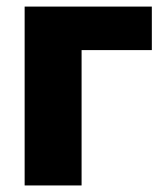

<svg xmlns="http://www.w3.org/2000/svg" viewBox="-20 -566 501 586"><path d="M443.4 -545.9V-413.1H229V0H55.2V-545.9Z"/></svg>

Font: Inter Extra Bold
Style: Regular
Weight: 800
Designer: Rasmus Andersson
Foundry: rsms
Version: Version 4.000;git-3c8e0fc